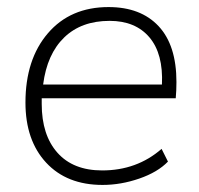

<svg xmlns="http://www.w3.org/2000/svg" viewBox="-20 -516 564 543"><path d="M477 -238H98V-222Q98 -134 142.5 -84Q187 -34 269 -34Q367 -34 437 -95L455 -59Q426 -29 374 -11Q322 7 270 7Q169 7 110.5 -56Q52 -119 52 -226Q52 -348 115.5 -422Q179 -496 287 -496Q378 -496 428.5 -442Q479 -388 479 -284Q479 -260 477 -238ZM102 -277H438Q442 -364 402.5 -410.5Q363 -457 290 -457Q210 -457 161.5 -410Q113 -363 102 -277Z"/></svg>

Font: Iunito ExtraLight
Style: Italic
Weight: 200
Italic angle: -4.541°
Designer: Vernon Adams
Foundry: Vernon Adams
Version: Version 2.001;November 30, 2019;FontCreator 12.0.0.2547 64-b